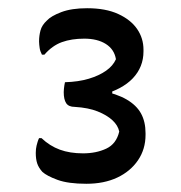

<svg xmlns="http://www.w3.org/2000/svg" viewBox="-20 -806 440 467"><path d="M329 -681Q329 -643 303 -615.5Q277 -588 224 -574L253 -598V-566L224 -586Q264 -578 288 -564Q312 -550 323 -530Q334 -510 334 -482V-478Q334 -443 315.5 -416Q297 -389 265 -374Q233 -359 190 -359Q146 -359 120 -368.5Q94 -378 83 -388Q74 -398 70.5 -408.5Q67 -419 67 -434Q67 -439 67.5 -443.5Q68 -448 69 -452Q70 -456 71.5 -461Q73 -466 75 -470H81Q101 -451 125.5 -442Q150 -433 182 -433Q214 -433 238.5 -444.5Q263 -456 270 -486Q267 -501 253.5 -513.5Q240 -526 217.5 -535Q195 -544 162 -546Q147 -546 141 -555Q135 -564 135 -582Q135 -586 135.5 -590Q136 -594 136.5 -598Q137 -602 138 -606Q171 -607 196 -614.5Q221 -622 238 -634Q255 -646 262 -662Q258 -686 237.5 -699Q217 -712 185 -712Q154 -712 130.5 -703.5Q107 -695 88 -673H82Q80 -677 78.5 -681Q77 -685 76.5 -689Q76 -693 75.5 -697Q75 -701 75 -705Q75 -719 78.5 -732Q82 -745 94 -756Q104 -767 129 -776.5Q154 -786 192 -786Q237 -786 267.5 -772Q298 -758 313.5 -735.5Q329 -713 329 -685Z"/></svg>

Font: Recursive Casual
Style: Regular
Weight: 400
Version: Version 1.047